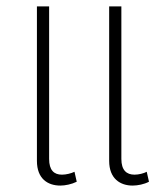

<svg xmlns="http://www.w3.org/2000/svg" viewBox="-20 -568 509 598"><path d="M168 10C183 10 203 6 219 -2L212 -33C202 -28 186 -24 173 -24C148 -24 133 -38 133 -73V-548H95V-67C95 -11 129 10 168 10ZM393 10C409 10 429 6 444 -2L437 -33C428 -28 412 -24 399 -24C374 -24 358 -38 358 -73V-548H320V-67C320 -11 355 10 393 10Z"/></svg>

Font: Noto Sans Thai SemCond ExtLt
Style: Regular
Weight: 200
Width: 4
Designer: Monotype Design Team
Foundry: Monotype Imaging Inc.
Version: Version 2.002